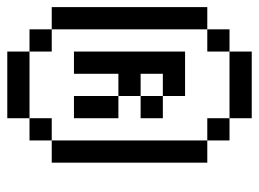

<svg xmlns="http://www.w3.org/2000/svg" viewBox="-114 -551 728 540"><g transform="rotate(90 250.0 -281.0)"><path d="M0 -500H62.5V-562.5H125V-625H312.5V-562.5H375V-500H437.5V-62.5H375V0H312.5V62.5H125V0H62.5V-62.5H0ZM62.5 -500V-62.5H125V0H312.5V-62.5H375V-500H312.5V-562.5H125V-500ZM125 -437.5H250V-375H312.5V-312.5H250V-250H312.5V-125H250V-250H187.5V-125H125ZM187.5 -375V-312.5H250V-375Z"/></g></svg>

Font: NeoDunggeunmo
Style: Regular
Weight: 400
Monospace: yes
Version: Version 1.600